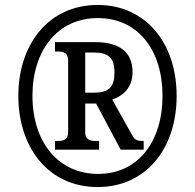

<svg xmlns="http://www.w3.org/2000/svg" viewBox="-20 -745 787 775"><path d="M374 10C570 10 693 -146 693 -358C693 -568 571 -725 374 -725C178 -725 54 -568 54 -358C54 -149 176 10 374 10ZM376 -43C215 -43 111 -172 111 -358C111 -541 212 -672 375 -672C537 -672 636 -543 636 -358C636 -174 538 -43 376 -43ZM202 -141H380V-176H367C344 -176 324 -180 324 -211V-327H368L467 -141H560V-176C532 -176 523 -180 512 -202L433 -343C475 -358 515 -389 515 -454C515 -534 464 -575 362 -575H202V-537H213C235 -537 255 -533 255 -502V-211C255 -180 235 -176 213 -176H202ZM361 -371H324V-533H358C419 -533 442 -511 442 -453C442 -397 423 -371 361 -371Z"/></svg>

Font: Noto Serif Ethiopic Condensed Black
Style: Regular
Weight: 900
Width: 3
Designer: Monotype Design Team
Foundry: Monotype Imaging Inc.
Version: Version 2.102